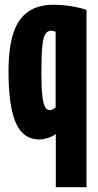

<svg xmlns="http://www.w3.org/2000/svg" viewBox="-20 -574 409 804"><path d="M342.2 -532.6V210H213.7V-12.8Q201.7 -3.4 181.5 3.3Q161.3 10 144.3 10Q77.3 10 46.5 -58.9Q15.7 -127.7 15.7 -275Q15.7 -372.3 35.4 -433.8Q55.2 -495.2 97.2 -524.6Q139.1 -554 203.5 -554Q238.5 -554 275.8 -548.4Q313 -542.7 342.2 -532.6ZM213 -440.5Q206.8 -443.4 202.2 -444.3Q197.6 -445.3 193.8 -445.3Q178.5 -445.3 169.5 -430.8Q160.4 -416.3 156.9 -378.3Q153.3 -340.3 153.3 -268.7Q153.3 -211 156.9 -176.7Q160.4 -142.3 167.9 -127.7Q175.4 -113 187.1 -113Q192.1 -113 196.4 -114.3Q200.6 -115.6 204.7 -118.2Q208.7 -120.7 213 -123.8Z"/></svg>

Font: Georama ExtraCondensed Thin
Style: Regular
Weight: 100
Width: 2
Designer: Jean-Baptiste Levee
Foundry: Production Type
Version: Version 1.001